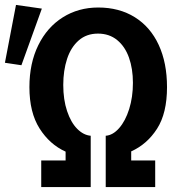

<svg xmlns="http://www.w3.org/2000/svg" viewBox="-99 -760 719 780"><path d="M68.5 -108H167.5V-144Q103 -173 61.8 -238Q20.5 -303 20.5 -406Q20.5 -503 56.5 -576.2Q92.5 -649.5 156 -689.5Q219.5 -729.5 300 -729.5Q385.5 -729.5 448.8 -690Q512 -650.5 545.8 -577.5Q579.5 -504.5 579.5 -406Q579.5 -300 539 -237Q498.5 -174 434 -145V-108H531.5V0H330.5V-208.5Q359.5 -210.5 385 -239.5Q410.5 -268.5 425.8 -317Q441 -365.5 441 -423.5Q441 -480.5 425 -525.8Q409 -571 377 -597.2Q345 -623.5 299 -623.5Q252.5 -623.5 220.8 -595.8Q189 -568 173.5 -520.8Q158 -473.5 158 -415Q158 -355 173.5 -308.8Q189 -262.5 214.5 -236.8Q240 -211 269.5 -208.5V0H68.5ZM71 -725 -12 -495 -79 -505 -34 -740Z"/></svg>

Font: JuliaMono ExtraBold
Style: Regular
Weight: 800
Monospace: yes
Designer: cormullion
Foundry: corm
Version: Version 0.055; ttfautohint (v1.8.4)